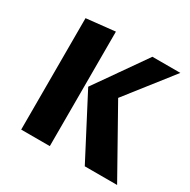

<svg xmlns="http://www.w3.org/2000/svg" viewBox="-124 -642 754 761"><g transform="rotate(30 252.5 -262.0)"><path d="M197 0H66V-510L197 -524ZM505 0H357L211 -280L372 -510H500L336 -301Z"/></g></svg>

Font: Sansita Medium
Style: Regular
Weight: 500
Designer: Pablo Cosgaya
Foundry: Omnibus-Type
Version: Version 1.006